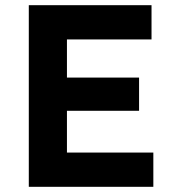

<svg xmlns="http://www.w3.org/2000/svg" viewBox="-20 -720 675 740"><path d="M91 0V-700H564V-568H238V-421H516V-293H238V-132H571V0Z"/></svg>

Font: Lexend Deca SemiBold
Style: Regular
Weight: 600
Designer: Bonnie Shaver-Troup, Thomas Jockin
Foundry: Lexend
Version: Version 1.008; ttfautohint (v1.8.4.7-5d5b)